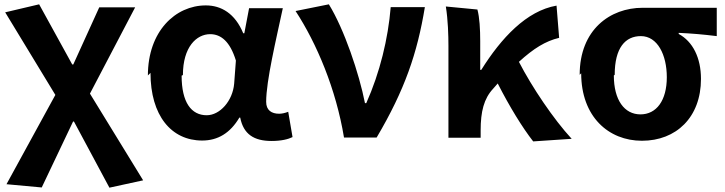

<svg xmlns="http://www.w3.org/2000/svg" viewBox="-20 -594 3354 888"><path d="M10 258 173 273 318 -32H322L486 274L642 240L396 -161L605 -560H439L319 -296H314L161 -574L4 -537L236 -155Z M676 -257C676 -60 772 56 915 56C988 56 1045 21 1087 -50H1091C1106 27 1155 58 1236 58C1281 58 1313 50 1333 40L1313 -77C1298 -71 1283 -68 1271 -68C1236 -68 1211 -84 1211 -123C1211 -220 1257 -411 1288 -556H1132L1110 -440H1105C1067 -532 1003 -569 932 -569C791 -569 664 -449 664 -245ZM826 -247C826 -377 889 -436 952 -436C1002 -436 1044 -402 1071 -314L1063 -207C1056 -127 997 -61 936 -61C865 -61 820 -120 820 -244Z M1347 -543C1445 -393 1534 -182 1571 42H1722C1852 -178 1910 -348 1945 -561H1787C1775 -415 1737 -258 1674 -117H1668C1641 -254 1572 -459 1501 -574Z M2042 -564C2052 -502 2054 -430 2054 -382V43H2203V9C2203 -78 2218 -138 2261 -184L2282 -208C2337 -100 2396 -4 2446 60L2624 48C2540 -43 2441 -190 2380 -308C2448 -370 2503 -404 2566 -419L2554 -568C2415 -544 2298 -418 2206 -271H2201V-403C2201 -459 2198 -513 2188 -550Z M2668 -255C2668 -54 2795 57 2949 57C3107 57 3222 -51 3222 -229C3222 -327 3184 -402 3119 -437V-442C3183 -439 3229 -435 3295 -427V-558H2952C2802 -558 2661 -457 2661 -248ZM2823 -248C2823 -373 2872 -427 2944 -427C3021 -427 3064 -340 3064 -237C3064 -129 3016 -65 2942 -65C2868 -65 2819 -131 2819 -245Z"/></svg>

Font: GenEiGothic-pro-Regular
Style: Bold
Weight: 700
Designer: Ryoko NISHIZUKA (kana & ideographs); Paul D. Hunt (Latin, Greek & Cyrillic); Wenlong ZHANG (bopomofo); Sandoll Communica
Foundry: Adobe Systems Incorporated; o_tamon
Version: Version 1.000.140830